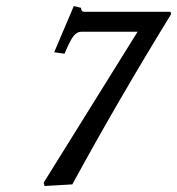

<svg xmlns="http://www.w3.org/2000/svg" viewBox="-20 -602 586 635"><path d="M249.5 -497.1Q234.4 -497.1 222.9 -482.4Q211.4 -467.8 193.4 -424.3L159.2 -429.2L224.1 -582L248 -576.2Q248 -563 259.3 -563H543.9L545.9 -555.2Q367.2 -264.2 219.2 7.8L127.4 13.2L124.5 2L435.1 -497.1Z"/></svg>

Font: LL
Style: Bold Italic
Weight: 700
Italic angle: -11.5°
Designer: Philipp H. Poll
Foundry: Philipp H. Poll
Version: Version 2.7.x